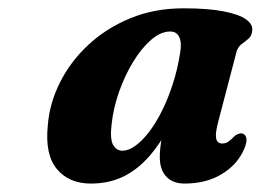

<svg xmlns="http://www.w3.org/2000/svg" viewBox="-20 -736 627 462"><path d="M504.9 -442.3Q497.6 -414.6 500.2 -402.6Q502.9 -390.7 514.7 -390.7Q523.4 -390.7 529.9 -395.4Q536.5 -400.2 545.7 -409.7Q551.5 -413.7 556.5 -414.7Q561.6 -415.8 565.5 -413.8Q571.7 -411.1 573 -402.4Q574.3 -393.8 568 -378.5Q552.3 -340.8 514.5 -317.6Q476.8 -294.3 424.1 -294.3Q395.5 -294.3 380 -311.2Q364.5 -328 364.5 -357.9Q364.5 -368.5 365.7 -380.2Q367 -392 369.4 -406Q371.9 -419.9 375.9 -436.1Q379.9 -452.3 385.5 -471.6L394 -444Q368.9 -394.3 340 -361Q311.1 -327.7 276.5 -311Q241.9 -294.3 198.5 -294.3Q146.1 -294.3 117 -329.1Q87.9 -363.8 95 -434.1Q99 -487 124.1 -537.2Q149.1 -587.5 192.2 -627.7Q235.3 -668 293.4 -692Q351.4 -716 421.5 -716Q480.6 -716 517.8 -708.7Q555.1 -701.5 572 -689.4Q588.9 -677.3 586.9 -662.2Q585.7 -649.5 577.8 -642.8Q570 -636.1 561.6 -630Q553.2 -623.9 549.3 -612.1ZM248.5 -436.6Q244.3 -401.2 252.3 -387.2Q260.3 -373.3 274.5 -373.3Q289 -373.3 305.4 -385Q321.9 -396.7 338.4 -418.1Q354.9 -439.6 369.6 -468.9Q384.2 -498.2 395.8 -533.9Q407.4 -569.5 413.5 -609.2Q417.7 -633 411.4 -646.6Q405.1 -660.2 389.8 -660.2Q366.8 -660.2 343.5 -640.1Q320.3 -619.9 300.2 -586.9Q280.1 -553.8 266.3 -514.5Q252.6 -475.2 248.5 -436.6Z"/></svg>

Font: Fraunces
Style: Italic
Weight: 900
Italic angle: -16°
Version: Version 1.000;[0bf87f6ff]